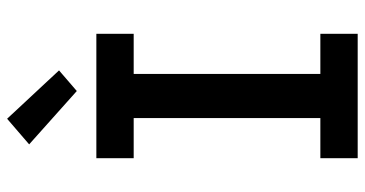

<svg xmlns="http://www.w3.org/2000/svg" viewBox="-263 -763 1026 540"><g transform="rotate(-90 250.0 -493.0)"><path d="M75 0V-105H188V-630H75V-735H425V-630H312V-105H425V0ZM264 -790 114 -924 186 -986 322 -840Z"/></g></svg>

Font: Iosevka SS04 Extrabold
Style: Regular
Weight: 800
Monospace: yes
Designer: Belleve Invis
Foundry: Belleve Invis
Version: Version 19.0.0; ttfautohint (v1.8.4)